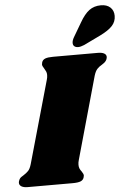

<svg xmlns="http://www.w3.org/2000/svg" viewBox="-86 -957 695 1002"><g transform="rotate(-5 261.0 -456.0)"><path d="M488 -641Q488 -636 485 -628Q482 -621 476.5 -615.5Q471 -610 466.5 -607.5Q462 -605 460 -603Q444 -594 434 -583Q424 -572 417 -549L296 -118Q292 -105 292 -93Q292 -81 295.5 -73Q299 -65 306 -56Q315 -43 315 -35Q315 -33 313 -25Q309 -11 295 -5.5Q281 0 253 0H18Q-3 0 -14.5 -7Q-26 -14 -26 -26Q-26 -32 -23 -39Q-19 -50 -10 -56Q-1 -62 1 -63Q17 -73 27 -83.5Q37 -94 44 -118L166 -549Q170 -562 170 -574Q170 -585 166.5 -592.5Q163 -600 157 -610Q148 -623 148 -631Q148 -634 150 -642Q154 -655 167.5 -660.5Q181 -666 209 -666H444Q465 -666 476.5 -659.5Q488 -653 488 -641ZM481 -912Q512 -912 530 -895.5Q548 -879 548 -851Q548 -821 528 -799Q508 -777 463 -755L376 -713Q357 -705 344 -705Q332 -705 324.5 -711Q317 -717 317 -729Q317 -742 327 -759L370 -832Q394 -874 419.5 -893Q445 -912 481 -912Z"/></g></svg>

Font: Shrikhand
Style: Regular
Weight: 400
Italic angle: -14°
Version: Version 1.000;PS 1.000;hotconv 1.0.88;makeotf.lib2.5.647800